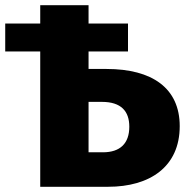

<svg xmlns="http://www.w3.org/2000/svg" viewBox="-20 -715 720 735"><path d="M388 -451H319V-518H470V-625H319V-695H134V-625H0V-518H134V0H394C553 0 668 -76 668 -232C668 -378 562 -451 388 -451ZM374 -132H319V-325H370C444 -325 475 -289 475 -230C475 -166 440 -132 374 -132Z"/></svg>

Font: Fira Sans ExtraBold
Style: Regular
Weight: 800
Designer: bBox Type GmbH & Carrois Corporate GbR & Edenspiekermann AG
Foundry: bBox Type GmbH & Carrois Corporate GbR & Edenspiekermann AG
Version: Version 4.300;PS 004.300;hotconv 1.0.88;makeotf.lib2.5.64775